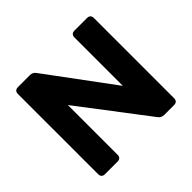

<svg xmlns="http://www.w3.org/2000/svg" viewBox="-158 -854 1040 1040"><g transform="rotate(-45 362.0 -333.5)"><path d="M98 0Q71 0 71 -27V-640Q71 -667 98 -667H189Q210 -667 222 -651L504 -270V-640Q504 -667 531 -667H626Q653 -667 653 -640V-27Q653 0 626 0H551Q531 0 518 -16L220 -407V-27Q220 0 193 0Z"/></g></svg>

Font: Pitagon Sans
Style: Bold
Weight: 700
Designer: Travis Tran
Foundry: Pitagon
Version: Version 1.001; ttfautohint (v1.8.4.7-5d5b);gftools[0.9.26]